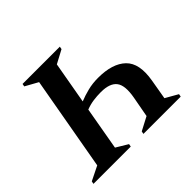

<svg xmlns="http://www.w3.org/2000/svg" viewBox="-153 -854 1049 1049"><g transform="rotate(-45 371.5 -330.0)"><path d="M422 -660 419 -644 342 -603 299 -360Q331 -373 368.5 -382.5Q406 -392 449 -392Q560 -392 613.5 -340.5Q667 -289 647 -173L627 -57L699 -16L696 0H408L411 -16L489 -57L511 -176Q526 -258 500 -292Q474 -326 405 -326Q375 -326 346.5 -322Q318 -318 289 -307L245 -57L313 -16L310 0H22L25 -16L108 -57L205 -603L131 -644L134 -660Z"/></g></svg>

Font: Spectral SC
Style: Bold Italic
Weight: 700
Italic angle: -10°
Designer: Jean-Baptiste Levee
Foundry: Production Type
Version: Version 2.001